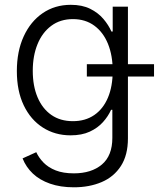

<svg xmlns="http://www.w3.org/2000/svg" viewBox="-20 -567 683 801"><path d="M288.1 214.4Q231.9 214.4 188.7 199.2Q145.5 184.1 116.9 157Q88.4 129.9 74.2 93.8L131.3 67.9Q142.1 91.3 161.9 111.6Q181.6 131.8 212.6 144Q243.7 156.2 288.1 156.2Q361.3 156.2 405 119.4Q448.7 82.5 448.7 7.8V-108.9H443.4Q431.2 -81.5 409.4 -57.4Q387.7 -33.2 354.5 -17.8Q321.3 -2.4 274.4 -2.4Q209.5 -2.4 158.7 -34.9Q107.9 -67.4 79.1 -127.4Q50.3 -187.5 50.3 -270.5Q50.3 -353 78.9 -415.3Q107.4 -477.5 158.2 -512.2Q209 -546.9 275.4 -546.9Q322.8 -546.9 356.2 -530.3Q389.6 -513.7 411.4 -488Q433.1 -462.4 444.8 -435.5H450.2V-539.1H513.7V10.3Q513.7 80.1 484.4 125.5Q455.1 170.9 404.1 192.6Q353 214.4 288.1 214.4ZM284.2 -61.5Q335.9 -61.5 373 -86.9Q410.2 -112.3 430.2 -159.4Q450.2 -206.5 450.2 -271.5Q450.2 -335 430.7 -383.5Q411.1 -432.1 373.8 -459.7Q336.4 -487.3 284.2 -487.3Q231.4 -487.3 193.8 -459.2Q156.2 -431.2 136.5 -382.6Q116.7 -334 116.7 -271.5Q116.7 -208.5 136.7 -161.1Q156.7 -113.8 194.1 -87.6Q231.4 -61.5 284.2 -61.5ZM342.3 -247.6V-299.3H622.6V-247.6Z"/></svg>

Font: Inter 18pt Light
Style: Regular
Weight: 300
Designer: Rasmus Andersson
Foundry: rsms
Version: Version 4.001;git-66647c0bb